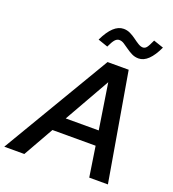

<svg xmlns="http://www.w3.org/2000/svg" viewBox="-211 -1047 1055 1170"><g transform="rotate(20 317.0 -462.0)"><path d="M-49 0 366 -700H503L623 0H502L472 -196H192L81 0ZM244 -290H458L412 -586ZM332 -788 268 -810Q295 -867 325.5 -895.5Q356 -924 390 -924Q413 -924 433.5 -914Q454 -904 472 -890.5Q490 -877 506.5 -867Q523 -857 537 -857Q551 -857 561 -869.5Q571 -882 588 -920L653 -898Q627 -842 597.5 -813.5Q568 -785 535 -785Q511 -785 491 -795Q471 -805 453 -818Q435 -831 419.5 -841Q404 -851 388 -851Q373 -851 360.5 -837Q348 -823 332 -788Z"/></g></svg>

Font: Red Hat Text SemiBold
Style: Italic
Weight: 600
Italic angle: -12°
Designer: Pentagram, MCKL
Foundry: Pentagram, MCKL
Version: Version 1.023